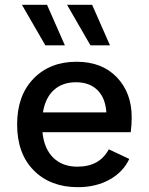

<svg xmlns="http://www.w3.org/2000/svg" viewBox="-20 -766 618 796"><path d="M249 -578H168L71 -746H175ZM436 -578H355L258 -746H362ZM526 -280Q526 -248 522 -218H156Q163 -149 201 -112Q239 -75 301 -75Q393 -75 431 -147L516 -107Q490 -52 433.5 -21Q377 10 303 10Q189 10 120 -59.5Q51 -129 51 -250Q51 -370 119 -440Q187 -510 297 -510Q403 -510 464.5 -445.5Q526 -381 526 -280ZM158 -300H421Q417 -360 384 -392.5Q351 -425 295 -425Q239 -425 203.5 -393Q168 -361 158 -300Z"/></svg>

Font: Elaine Sans Medium
Style: Regular
Weight: 500
Designer: Wei Huang
Foundry: Wei Huang
Version: Version 2.001;PS 002.001;hotconv 1.0.88;makeotf.lib2.5.64775